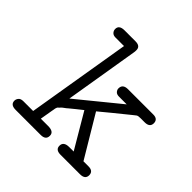

<svg xmlns="http://www.w3.org/2000/svg" viewBox="-163 -745 880 880"><g transform="rotate(45 276.5 -305.5)"><path d="M27.8 -25.9Q27.8 -35.6 34.9 -44.4Q42 -53.2 59.1 -53.2H122.1L206.1 -558.1H150.9Q136.7 -558.1 129.4 -566.2Q122.1 -574.2 122.1 -585Q122.1 -610.8 157.2 -610.8H228Q259.8 -610.8 259.8 -585Q259.8 -575.2 258.8 -570.8L199.2 -210.9L403.8 -377.9H354Q338.9 -377.9 332 -386Q325.2 -394 325.2 -402.8Q325.2 -430.7 357.9 -431.2H522.9Q552.7 -431.2 553.2 -404.8Q553.2 -377.9 520 -377.9H493.2Q485.4 -377.9 480.2 -377Q475.1 -376 473.6 -375Q472.2 -374 466.6 -369.6Q460.9 -365.2 458 -362.8Q413.1 -326.7 382.1 -301.3Q351.1 -275.9 341.6 -267.8Q332 -259.8 327.1 -255.9L448.2 -53.2H481Q511.7 -53.2 512.2 -26.9Q512.2 0 479 0H353Q319.8 0 319.8 -25.9Q319.8 -52.7 355 -53.2H384.8L285.2 -222.2Q269 -209 252.9 -196.5Q236.8 -184.1 228.5 -176.5Q220.2 -168.9 211.7 -163.1Q203.1 -157.2 199.5 -152.6Q195.8 -147.9 192.4 -145.5Q189 -143.1 187.5 -138.4Q186 -133.8 185.5 -132.3Q185.1 -130.9 184.1 -123.5Q183.1 -116.2 182.1 -112.8Q180.2 -103 177 -83Q173.8 -63 171.9 -53.2H219.2Q257.3 -53.2 256.8 -26.9Q256.8 0 224.1 0H62Q27.8 0 27.8 -25.9Z"/></g></svg>

Font: CMU Typewriter Text
Style: LightOblique
Weight: 200
Italic angle: -9.46001°
Version: Version 0.7.0